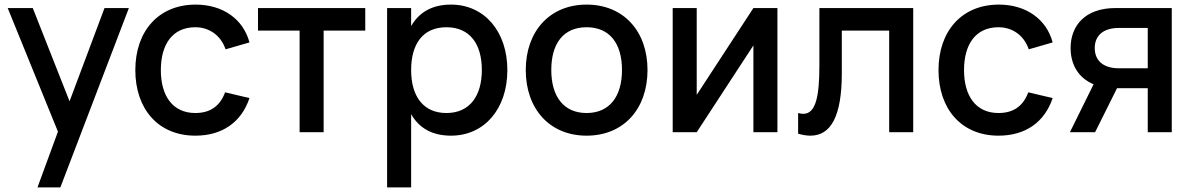

<svg xmlns="http://www.w3.org/2000/svg" viewBox="-20 -575 5186 835"><path d="M242.5 240 540.5 -540H434.5L282.5 -134.5L122.5 -540H13.5L232 -2.5L143 240Z M829.5 15C945.5 15 1029.5 -42.5 1065 -148.5L959 -173.5C937.5 -116 897 -83.5 829.5 -83.5C730.5 -83.5 679.5 -158.5 679.5 -270C679.5 -381.5 729.5 -456.5 829.5 -456.5C890 -456.5 940.5 -421 961 -360.5L1065 -390.5C1038 -492 949 -555 831 -555C669 -555 568.5 -439 568.5 -270C568.5 -103 666.5 15 829.5 15Z M1387.5 0V-442H1568.5V-540H1102V-442H1283V0Z M1768 240V-78.5C1801.5 -20 1857 15 1941.5 15C2086.5 15 2186.5 -101.5 2186.5 -270.5C2186.5 -437.5 2087 -555 1941.5 -555C1857.5 -555 1801.5 -520 1768 -461.5V-540H1663.5V240ZM1921.5 -83.5C1820.5 -83.5 1768 -156.5 1768 -270.5C1768 -380.5 1816.5 -456.5 1921.5 -456.5C2023.5 -456.5 2075.5 -383.5 2075.5 -270.5C2075.5 -160 2024.5 -83.5 1921.5 -83.5Z M2531 15C2692 15 2796 -101 2796 -270.5C2796 -438.5 2692.5 -555 2531 -555C2371 -555 2266.5 -439 2266.5 -270.5C2266.5 -102 2370 15 2531 15ZM2531 -83.5C2432 -83.5 2377.5 -154.5 2377.5 -270.5C2377.5 -385.5 2430 -456.5 2531 -456.5C2631 -456.5 2685 -386.5 2685 -270.5C2685 -155.5 2631 -83.5 2531 -83.5Z M3256.5 -540 3010 -162.5V-540H2905.5V0H3010L3256.5 -377.5V0H3361V-540Z M3451 6.5C3470.5 12 3488 15 3504.5 15C3593.5 15 3641 -69.5 3641 -256.5V-442H3847V0H3951.5V-540H3543.5V-290C3543.5 -155 3527.5 -80 3473.5 -80C3466.5 -80 3459 -81 3451 -83.5Z M4322.5 15C4438.5 15 4522.5 -42.5 4558 -148.5L4452 -173.5C4430.5 -116 4390 -83.5 4322.5 -83.5C4223.5 -83.5 4172.5 -158.5 4172.5 -270C4172.5 -381.5 4222.5 -456.5 4322.5 -456.5C4383 -456.5 4433.5 -421 4454 -360.5L4558 -390.5C4531 -492 4442 -555 4324 -555C4162 -555 4061.5 -439 4061.5 -270C4061.5 -103 4159.5 15 4322.5 15Z M4742.5 0 4838 -191.5H4971.5V0H5076V-540H4831.5C4699 -540 4636 -463.5 4636 -366C4636 -296 4668.5 -236.5 4736 -208.5L4633 0ZM4971.5 -453.5V-278H4846.5C4773 -278 4741 -316 4741 -366C4741 -416 4773 -453.5 4846.5 -453.5Z"/></svg>

Font: Vela Sans SemBd
Style: Regular
Weight: 600
Designer: Principal design: Mikhail Sharanda - project Manrope.
Design modification: Ravid Balaliev
Foundry: Mikhail Sharanda
Version: Version 1.001